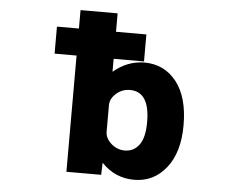

<svg xmlns="http://www.w3.org/2000/svg" viewBox="-53 -816 1106 892"><g transform="rotate(5 500.0 -370.0)"><path d="M640.6 -260.7Q640.6 -402.3 548.8 -402.3Q511.7 -402.3 484.4 -377.9Q457 -353.5 457 -323.2V-200.2Q457 -169.9 484.4 -145Q511.7 -120.1 548.8 -120.1Q589.8 -120.1 615.2 -153.8Q640.6 -187.5 640.6 -260.7ZM184.6 -540V-666H287.1V-752H460V-666H601.6V-540H460V-479.5Q524.4 -534.2 603.5 -535.2Q697.3 -535.2 753.9 -463.4Q810.5 -391.6 810.5 -260.7Q810.5 -133.8 752.4 -61Q694.3 11.7 603.5 11.7Q513.7 11.7 451.2 -54.7L449.2 2H287.1V-540Z"/></g></svg>

Font: GenEi Gothic M Heavy
Style: Regular
Weight: 800
Designer: o_tamon (Modified); [Source Han Sans]
Ryoko NISHIZUKA  (kana & ideographs); Paul D. Hunt (Latin, Greek & Cyrillic); Wenl
Version: Version 1.1a;Original Version 1.004